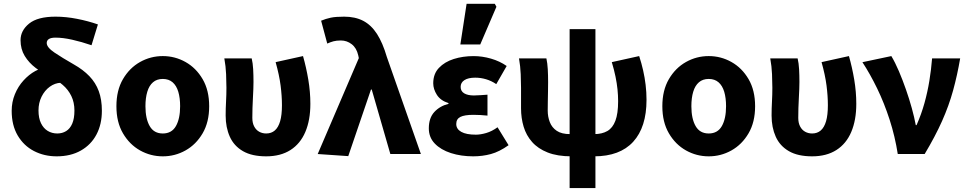

<svg xmlns="http://www.w3.org/2000/svg" viewBox="-20 -799 5018 996"><path d="M273.9 12Q209.2 12 156.2 -15.5Q103.2 -43 71.9 -96Q40.6 -149 40.6 -224Q40.6 -269.9 57.3 -310.4Q74 -350.9 102 -381.6Q129.9 -412.3 163 -430.5Q196.1 -448.6 228.7 -449.3L295.7 -369.6Q264.8 -368.5 238.2 -349.1Q211.5 -329.6 195.6 -297.4Q179.7 -265.2 179.7 -226Q179.7 -186.7 192.6 -159.9Q205.6 -133.1 227.6 -119.9Q249.6 -106.6 277.2 -106.6Q302.9 -106.6 323.1 -119Q343.3 -131.3 354.7 -157.7Q366.1 -184.1 366.1 -225.6Q366.1 -267.9 350 -301Q333.9 -334.2 305.3 -358.6Q276.8 -383.1 239.8 -400.7Q200.5 -419.9 165.2 -446.5Q129.9 -473.2 108.2 -508.8Q86.6 -544.4 86.6 -590.4Q86.6 -640.4 130.8 -676.5Q175 -712.6 268.1 -712.6Q322 -712.6 379.5 -701.3Q437.1 -690.1 487.9 -672.3L454.8 -564.3Q403 -582.1 354.8 -592.9Q306.5 -603.8 267.8 -603.8Q244.6 -603.8 233.5 -596.5Q222.4 -589.2 222.4 -576Q222.4 -553.3 262.5 -526.3Q302.6 -499.3 363.3 -464.6Q411.2 -437.6 443.7 -403.8Q476.2 -370.1 492.3 -326.3Q508.5 -282.5 508.5 -224.4Q508.5 -154.2 480.4 -101.1Q452.3 -48 399.4 -18Q346.6 12 273.9 12Z M824.5 12Q761.4 12 706.6 -18.6Q651.9 -49.3 617.9 -107.4Q583.9 -165.4 583.9 -247.9Q583.9 -330.5 617.9 -388.6Q651.9 -446.7 706.6 -477.4Q761.4 -508.1 824.5 -508.1Q887.6 -508.1 942.3 -477.4Q997.1 -446.7 1031.1 -388.6Q1065.1 -330.5 1065.1 -247.9Q1065.1 -165.4 1031.1 -107.4Q997.1 -49.3 942.3 -18.6Q887.6 12 824.5 12ZM824.5 -106.6Q870.7 -106.6 892.6 -145Q914.4 -183.3 914.4 -247.9Q914.4 -291 904.9 -323Q895.3 -354.9 875.3 -372.2Q855.2 -389.5 824.5 -389.5Q793.7 -389.5 773.7 -372.2Q753.6 -354.9 744.1 -323Q734.5 -291 734.5 -247.9Q734.5 -183.3 756.5 -145Q778.4 -106.6 824.5 -106.6Z M1360.8 12Q1286.9 12 1240.4 -14.9Q1193.8 -41.8 1172.2 -89.8Q1150.6 -137.9 1150.6 -199.6Q1150.6 -236.2 1152.6 -272Q1154.6 -307.7 1154.6 -343.5Q1154.6 -373.3 1152.9 -414.3Q1151.2 -455.2 1143.7 -496.1H1285.7Q1291.6 -471.1 1293.3 -439.9Q1295 -408.6 1295 -373.6Q1295 -342.8 1292 -289.8Q1289 -236.8 1289 -187.4Q1289 -160.9 1298.7 -142.8Q1308.3 -124.7 1324.5 -115.7Q1340.8 -106.6 1361.1 -106.6Q1387.5 -106.6 1405.6 -122.2Q1423.7 -137.8 1433.2 -170.1Q1442.6 -202.3 1442.6 -253.1Q1442.6 -301.1 1435.6 -355.5Q1428.6 -409.9 1409.8 -476.7L1551.9 -508.1Q1568.8 -448.7 1579.4 -385.5Q1590 -322.4 1590 -260.3Q1590 -176 1564 -114.7Q1538 -53.4 1486.7 -20.7Q1435.5 12 1360.8 12Z M1786.6 10.9 1628.1 0 1841.4 -497.6 1838.3 -512.1Q1829.7 -550.2 1804.6 -569.6Q1779.5 -589 1748.4 -589Q1725.5 -589 1709.9 -584.8Q1694.4 -580.6 1677.6 -573L1645.8 -691.6Q1670.2 -701.8 1695.6 -707.2Q1721 -712.6 1765.3 -712.6Q1822.7 -712.6 1864.3 -690.9Q1905.9 -669.2 1935.7 -622.9Q1965.4 -576.6 1986.6 -503.9L2163.4 0H2004.9L1908.4 -334.4H1904.4Z M2434.8 12Q2371.7 12 2319.1 -4.9Q2266.6 -21.9 2235.5 -54.2Q2204.5 -86.4 2204.5 -133.1Q2204.5 -187.1 2233.2 -218.1Q2261.8 -249.1 2306.5 -260.2V-264.2Q2265.4 -277.1 2246.4 -306.9Q2227.4 -336.7 2227.4 -366.9Q2227.4 -415.7 2256.9 -446.8Q2286.3 -477.9 2333.9 -493Q2381.5 -508 2436.8 -508Q2481.8 -508 2527.3 -494.8Q2572.8 -481.6 2608.4 -456.7L2554.4 -362.6Q2529 -379.8 2501.4 -387.9Q2473.7 -396.1 2445.1 -396.1Q2409 -396.1 2389.3 -383.4Q2369.6 -370.7 2369.6 -348.4Q2369.6 -325.9 2387.9 -314.9Q2406.2 -303.8 2438.4 -303.8Q2454.5 -303.8 2472.9 -305.3Q2491.4 -306.8 2508.8 -307.8V-199.3Q2491 -201.3 2471.8 -202.3Q2452.7 -203.3 2435.7 -203.3Q2389.7 -203.3 2368.2 -192.5Q2346.8 -181.7 2346.8 -155.8Q2346.8 -129.6 2372.8 -115Q2398.8 -100.4 2448.6 -100.4Q2472.6 -100.4 2502.2 -109Q2531.8 -117.6 2561 -138.8L2618.2 -45.8Q2570.5 -11.8 2526.6 0.1Q2482.6 12 2434.8 12ZM2368.1 -568.2 2400.5 -779.4H2546.6L2555.2 -763.9L2471.2 -568.2Z M2945.2 12Q2871.4 12 2821.2 -7.9Q2770.9 -27.7 2740.3 -62.4Q2709.6 -97.1 2696.3 -141.9Q2682.9 -186.7 2682.9 -237.4V-343.5Q2682.9 -373.3 2681.2 -414.3Q2679.5 -455.2 2672.3 -496.1H2814.4Q2819.9 -471.1 2821.6 -439.9Q2823.3 -408.6 2823.3 -373.6Q2823.3 -353.2 2822.8 -325.7Q2822.3 -298.2 2821.8 -271.1Q2821.3 -244 2821.3 -225.2Q2821.3 -193.5 2832.1 -165.6Q2842.8 -137.6 2867.9 -120.5Q2893.1 -103.3 2937.3 -103.3ZM3061.7 12 3062.1 -103.3Q3103 -103.3 3130.7 -119.3Q3158.4 -135.3 3172.4 -172.7Q3186.5 -210.1 3186.5 -274Q3186.5 -304.2 3183.3 -335.4Q3180.1 -366.6 3173 -401.3Q3165.9 -436 3153.7 -476.7L3295.7 -508.1Q3307.8 -471.5 3316.2 -434.1Q3324.7 -396.7 3329.2 -358.6Q3333.8 -320.4 3333.8 -281.2Q3333.8 -139.4 3264.8 -63.7Q3195.8 12 3061.7 12ZM2934.9 176.7V-647.9H3068.8V176.7Z M3656.5 12Q3593.4 12 3538.6 -18.6Q3483.9 -49.3 3449.9 -107.4Q3415.9 -165.4 3415.9 -247.9Q3415.9 -330.5 3449.9 -388.6Q3483.9 -446.7 3538.6 -477.4Q3593.4 -508.1 3656.5 -508.1Q3719.6 -508.1 3774.3 -477.4Q3829.1 -446.7 3863.1 -388.6Q3897.1 -330.5 3897.1 -247.9Q3897.1 -165.4 3863.1 -107.4Q3829.1 -49.3 3774.3 -18.6Q3719.6 12 3656.5 12ZM3656.5 -106.6Q3702.7 -106.6 3724.6 -145Q3746.4 -183.3 3746.4 -247.9Q3746.4 -291 3736.9 -323Q3727.3 -354.9 3707.3 -372.2Q3687.2 -389.5 3656.5 -389.5Q3625.7 -389.5 3605.7 -372.2Q3585.6 -354.9 3576.1 -323Q3566.5 -291 3566.5 -247.9Q3566.5 -183.3 3588.5 -145Q3610.4 -106.6 3656.5 -106.6Z M4192.8 12Q4118.9 12 4072.4 -14.9Q4025.8 -41.8 4004.2 -89.8Q3982.6 -137.9 3982.6 -199.6Q3982.6 -236.2 3984.6 -272Q3986.6 -307.7 3986.6 -343.5Q3986.6 -373.3 3984.9 -414.3Q3983.2 -455.2 3975.7 -496.1H4117.7Q4123.6 -471.1 4125.3 -439.9Q4127 -408.6 4127 -373.6Q4127 -342.8 4124 -289.8Q4121 -236.8 4121 -187.4Q4121 -160.9 4130.7 -142.8Q4140.3 -124.7 4156.5 -115.7Q4172.8 -106.6 4193.1 -106.6Q4219.5 -106.6 4237.6 -122.2Q4255.7 -137.8 4265.2 -170.1Q4274.6 -202.3 4274.6 -253.1Q4274.6 -301.1 4267.6 -355.5Q4260.6 -409.9 4241.8 -476.7L4383.9 -508.1Q4400.8 -448.7 4411.4 -385.5Q4422 -322.4 4422 -260.3Q4422 -176 4396 -114.7Q4370 -53.4 4318.7 -20.7Q4267.5 12 4192.8 12Z M4637.2 0Q4622.8 -91.9 4594.8 -178.4Q4566.8 -264.8 4530.2 -340.3Q4493.5 -415.8 4453.8 -476.4L4603.8 -508.1Q4623.7 -475 4643 -429.8Q4662.2 -384.6 4679.5 -335.1Q4696.9 -285.5 4710.1 -237.5Q4723.3 -189.5 4730.6 -149.8H4734.6Q4759.5 -206.1 4775.6 -264Q4791.7 -321.9 4801.2 -380.4Q4810.7 -439 4815.2 -496.1H4960.9Q4945.8 -408.4 4924.2 -329.8Q4902.6 -251.2 4867.1 -171.4Q4831.6 -91.7 4776.7 0Z"/></svg>

Font: SourceSans3VF
Style: Regular
Weight: 200
Designer: Paul D. Hunt
Foundry: Adobe
Version: Version 3.052;hotconv 1.1.0;makeotfexe 2.6.0